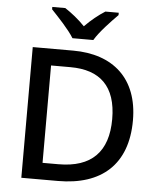

<svg xmlns="http://www.w3.org/2000/svg" viewBox="-61 -993 856 1045"><g transform="rotate(5 366.5 -470.5)"><path d="M306 -781H420C446 -826 508 -891 545 -928V-941H472C437 -919 397 -887 362 -851C328 -887 288 -918 253 -941H182V-928C218 -890 279 -826 306 -781ZM673 -364C673 -593 534 -714 316 -714H95V0H295C533 0 673 -123 673 -364ZM560 -361C560 -182 470 -91 290 -91H203V-623H309C470 -623 560 -541 560 -361Z"/></g></svg>

Font: Noto Sans Bamum Medium
Style: Regular
Weight: 500
Designer: Monotype Design Team
Foundry: Monotype Imaging Inc.
Version: Version 2.002